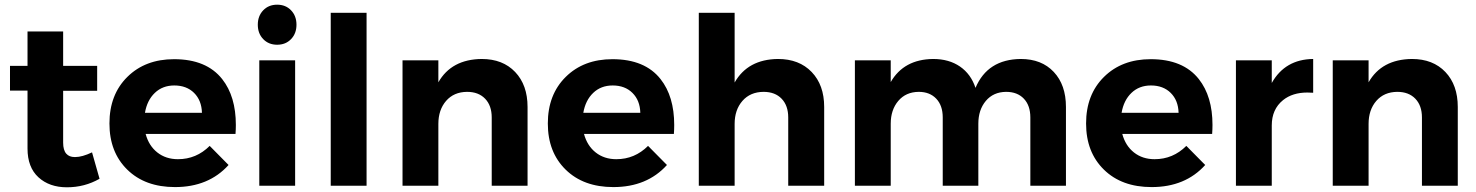

<svg xmlns="http://www.w3.org/2000/svg" viewBox="-20 -797 6335 824"><path d="M22.9 -408.2V-514.2H98.1V-662.1H251V-514.2H397V-407.2H251V-185.1Q251 -152.3 264.6 -137.2Q277.3 -123 300.3 -123Q301.8 -123 303.2 -123Q332.5 -123 375 -143.1L407.2 -29.8Q343.3 6.8 267.1 6.8Q191.9 6.8 145 -36.1Q98.1 -79.1 98.1 -159.2V-408.2Z M449.7 -267.1Q449.7 -391.1 526.6 -467Q603.5 -543 727.1 -543Q866.2 -543 933.6 -457.5Q992.2 -383.3 992.2 -260.7Q992.2 -242.2 990.7 -222.2H605Q618.7 -171.4 655.3 -142.6Q691.9 -113.8 743.7 -113.8Q822.8 -113.8 879.9 -170.9L960.9 -88.9Q875.5 5.9 731 5.9Q602.5 5.9 526.1 -69.1Q449.7 -144 449.7 -267.1ZM602.1 -313H846.7Q845.2 -366.2 813 -398.2Q780.8 -430.2 728 -430.2Q677.7 -430.2 644.5 -398.4Q611.3 -366.7 602.1 -313Z M1109.6 -629.2Q1086.4 -653.3 1086.4 -690.9Q1086.4 -728.5 1109.6 -752.7Q1132.8 -776.9 1169.4 -776.9Q1206.1 -776.9 1229.2 -752.7Q1252.4 -728.5 1252.4 -690.9Q1252.4 -653.3 1229.2 -629.2Q1206.1 -605 1169.4 -605Q1132.8 -605 1109.6 -629.2ZM1092.8 0V-538.1H1246.6V0Z M1399.4 0V-742.2H1553.2V0Z M1707.5 0V-538.1H1861.3V-443.8Q1917.5 -542.5 2047.4 -543.9Q2137.7 -543.9 2190.9 -488Q2244.1 -432.1 2244.1 -337.9V0H2090.3V-293Q2090.3 -343.8 2062 -373.3Q2033.7 -402.8 1984.4 -402.8Q1927.7 -402.3 1894.5 -364Q1861.3 -325.7 1861.3 -265.1V0Z M2331.1 -267.1Q2331.1 -391.1 2408 -467Q2484.9 -543 2608.4 -543Q2747.6 -543 2814.9 -457.5Q2873.5 -383.3 2873.5 -260.7Q2873.5 -242.2 2872.1 -222.2H2486.3Q2500 -171.4 2536.6 -142.6Q2573.2 -113.8 2625 -113.8Q2704.1 -113.8 2761.2 -170.9L2842.3 -88.9Q2756.8 5.9 2612.3 5.9Q2483.9 5.9 2407.5 -69.1Q2331.1 -144 2331.1 -267.1ZM2483.4 -313H2728Q2726.6 -366.2 2694.3 -398.2Q2662.1 -430.2 2609.4 -430.2Q2559.1 -430.2 2525.9 -398.4Q2492.7 -366.7 2483.4 -313Z M2979 0V-742.2H3132.8V-442.9Q3189.5 -542.5 3318.8 -543.9Q3409.7 -543.9 3463.4 -488Q3517.1 -432.1 3517.1 -337.9V0H3362.8V-293Q3362.8 -343.8 3334.5 -373.3Q3306.2 -402.8 3256.8 -402.8Q3199.7 -402.3 3166.3 -364Q3132.8 -325.7 3132.8 -265.1V0Z M3648.9 0V-538.1H3802.7V-444.8Q3858.9 -542.5 3984.9 -543.9Q4052.7 -543.9 4099.9 -511.5Q4147 -479 4166.5 -419.9Q4218.3 -542.5 4360.8 -543.9Q4450.2 -543.9 4502.4 -488.3Q4554.7 -432.6 4554.7 -337.9V0H4401.9V-293Q4401.9 -344.2 4374 -373.5Q4346.2 -402.8 4297.9 -402.8Q4243.2 -402.3 4210.9 -364Q4178.7 -325.7 4178.7 -266.1V0H4025.9V-293Q4025.9 -344.2 3998 -373.5Q3970.2 -402.8 3922.9 -402.8Q3867.7 -402.3 3835.2 -364Q3802.7 -325.7 3802.7 -266.1V0Z M4641.1 -267.1Q4641.1 -391.1 4718 -467Q4794.9 -543 4918.5 -543Q5057.6 -543 5125 -457.5Q5183.6 -383.3 5183.6 -260.7Q5183.6 -242.2 5182.1 -222.2H4796.4Q4810.1 -171.4 4846.7 -142.6Q4883.3 -113.8 4935.1 -113.8Q5014.2 -113.8 5071.3 -170.9L5152.3 -88.9Q5066.9 5.9 4922.4 5.9Q4793.9 5.9 4717.5 -69.1Q4641.1 -144 4641.1 -267.1ZM4793.5 -313H5038.1Q5036.6 -366.2 5004.4 -398.2Q4972.2 -430.2 4919.4 -430.2Q4869.1 -430.2 4835.9 -398.4Q4802.7 -366.7 4793.5 -313Z M5284.2 0V-538.1H5438V-440.9Q5495.1 -542.5 5615.7 -543.9V-398.9Q5603 -399.9 5590.8 -399.9Q5526.9 -399.9 5486.3 -367.2Q5438 -328.1 5438 -258.8V0Z M5699.7 0V-538.1H5853.5V-443.8Q5909.7 -542.5 6039.6 -543.9Q6129.9 -543.9 6183.1 -488Q6236.3 -432.1 6236.3 -337.9V0H6082.5V-293Q6082.5 -343.8 6054.2 -373.3Q6025.9 -402.8 5976.6 -402.8Q5919.9 -402.3 5886.7 -364Q5853.5 -325.7 5853.5 -265.1V0Z"/></svg>

Font: Montserrat Semi Bold
Style: Regular
Weight: 600
Designer: Julieta Ulanovsky
Foundry: Julieta Ulanovsky
Version: Version 3.001;PS 003.001;hotconv 1.0.70;makeotf.lib2.5.58329